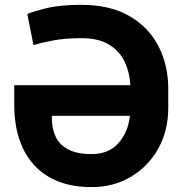

<svg xmlns="http://www.w3.org/2000/svg" viewBox="-20 -757 748 787"><path d="M313.2 -737.2Q431.5 -737.2 510.8 -691.1Q590.2 -644.9 630 -566.9Q669.7 -489 669.7 -392.8V-316.1Q669.7 -220.2 628 -146.7Q586.3 -73.2 515.3 -31.6Q444.2 9.9 355.5 9.9Q251.8 9.9 181.3 -31.1Q110.8 -72.1 74.8 -147.4Q38.7 -222.7 38.4 -325.3V-407.7H514.2Q512.1 -457.7 492 -501.8Q471.9 -545.8 428.6 -573.2Q385.3 -600.5 313.2 -600.5Q245.7 -600.5 196.2 -590.9Q146.7 -581.3 117.2 -572.1L92 -699.6Q109.7 -708.1 167.3 -722.7Q224.8 -737.2 313.2 -737.2ZM512.8 -282.3H192.8V-267.8Q193.2 -227.6 208.8 -195.3Q224.4 -163 260.1 -144.2Q295.8 -125.4 355.5 -125.4Q425.8 -125.4 465.4 -170.3Q505 -215.2 512.8 -282.3Z"/></svg>

Font: Inter UI
Style: Bold
Weight: 700
Designer: Rasmus Andersson
Foundry: rsms
Version: 3.2;8d6f07862